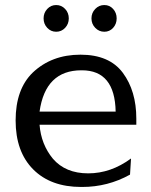

<svg xmlns="http://www.w3.org/2000/svg" viewBox="-20 -727 601 762"><path d="M167.5 -616.5Q153 -632 153 -654Q153 -676 167.5 -691.5Q182 -707 203 -707Q224 -707 238.5 -691.5Q253 -676 253 -654Q253 -632 238.5 -616.5Q224 -601 203 -601Q182 -601 167.5 -616.5ZM358 -616.5Q343 -632 343 -654Q343 -676 358 -691.5Q373 -707 394 -707Q415 -707 429 -691.5Q443 -676 443 -654Q443 -632 429 -616.5Q415 -601 394 -601Q373 -601 358 -616.5ZM496 -34Q408 15 306 15Q304 15 302 15Q181 15 111.5 -55Q42 -125 42 -249Q42 -373 110 -439Q185 -510 299.5 -510Q414 -510 467.5 -438Q521 -366 521 -256V-232H137Q143 -154 190 -97Q240 -39 330 -39Q420 -39 500 -98ZM439 -284Q436 -448 305 -448H303Q160 -448 137 -284Z"/></svg>

Font: Sawarabi Mincho
Style: Regular
Weight: 400
Version: Version 1.00